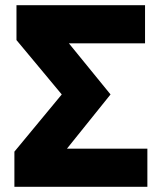

<svg xmlns="http://www.w3.org/2000/svg" viewBox="-20 -720 626 740"><path d="M35.5 0V-135.5L218 -356L43.5 -565.5V-700H539V-553H245.5L406 -356L238 -147H548V0Z"/></svg>

Font: Geologica
Style: Bold
Weight: 700
Designer: Sindre Bremnes, Frode Helland
Foundry: Monokrom Skriftforlag AS
Version: Version 1.010; ttfautohint (v1.8.4.7-5d5b);gftools[0.9.28]